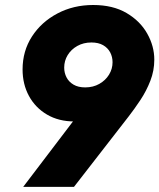

<svg xmlns="http://www.w3.org/2000/svg" viewBox="-20 -748 637 768"><path d="M352.5 -728Q431.6 -728 486.1 -696Q540.5 -664.1 568.8 -613.8Q597.2 -563.5 597.2 -509.3Q597.2 -465.3 581.3 -424.6Q565.4 -383.8 541.7 -348.1Q518.1 -312.5 494.6 -282.2L275.9 -0.5H72.8L291.5 -288.1L311.5 -272Q308.6 -267.1 301.8 -264.6Q294.9 -262.2 277.8 -262.2Q214.8 -262.2 168.2 -289.6Q121.6 -316.9 95.9 -364Q70.3 -411.1 70.3 -470.2Q70.3 -543.9 107.9 -602.1Q145.5 -660.2 209.7 -694.1Q273.9 -728 352.5 -728ZM345.7 -578.1Q314 -578.1 289.3 -564.2Q264.6 -550.3 250.7 -527.6Q236.8 -504.9 236.8 -477.5Q236.8 -456.5 246.1 -438.5Q255.4 -420.4 274.2 -409.4Q293 -398.4 320.8 -398.4Q352.5 -398.4 377.2 -412.4Q401.9 -426.3 416 -449.2Q430.2 -472.2 430.2 -499Q430.2 -520.5 420.7 -538.6Q411.1 -556.6 392.3 -567.4Q373.5 -578.1 345.7 -578.1Z"/></svg>

Font: Reddit Sans Black
Style: Italic
Weight: 900
Italic angle: -11.25°
Designer: Stephen Hutchings
Version: Version 1.013